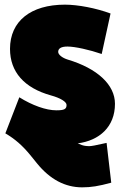

<svg xmlns="http://www.w3.org/2000/svg" viewBox="-20 -590 525 825"><path d="M3 -17C44 7 76 35 109 75L139 112C195 181 260 215 333 215C371 215 403 210 458 195L438 24C390 35 372 38 364 38C350 38 339 36 331 33L314 26C407 14 474 -45 474 -144C474 -226 398 -296 271 -334C248 -341 230 -355 230 -367C230 -382 243 -390 270 -390C302 -390 365 -376 417 -358L455 -532C393 -555 315 -570 259 -570C112 -570 23 -499 23 -380C23 -281 84 -212 199 -180C239 -169 266 -153 266 -139C266 -121 256 -116 222 -116C178 -116 119 -137 63 -172Z"/></svg>

Font: Repo ExtraBlack
Style: Regular
Weight: 400
Designer: Stefan Peev
Foundry: Context Ltd
Version: Version 001.502